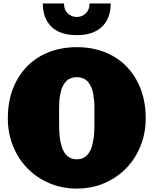

<svg xmlns="http://www.w3.org/2000/svg" viewBox="-20 -1081 892 1115"><path d="M826.2 -394.5Q826.2 -279.8 773.7 -186Q721.2 -92.3 629.4 -39.1Q537.6 14.2 425.8 14.2Q314 14.2 222.2 -39.1Q130.4 -92.3 77.9 -186Q25.4 -279.8 25.4 -394.5Q25.4 -520.5 77.9 -615Q130.4 -709.5 220.5 -758.3Q310.5 -807.1 426.8 -807.1Q541 -807.1 631.1 -758.3Q721.2 -709.5 773.7 -615Q826.2 -520.5 826.2 -394.5ZM425.8 -155.8Q444.8 -155.8 460 -162.1Q475.1 -168.5 485.6 -179.7Q496.1 -190.9 503.9 -206.1Q511.7 -221.2 516.1 -239Q520.5 -256.8 523.4 -275.9Q526.4 -294.9 527.1 -314.2Q527.8 -333.5 528.3 -352.1Q528.8 -370.6 528.3 -387.2Q528.3 -397 528.3 -401.9Q528.3 -407.2 528.3 -418.9Q527.8 -436.5 528.3 -456.1Q528.8 -475.6 526.6 -496.3Q524.4 -517.1 521.2 -536.6Q518.1 -556.2 510.3 -573.7Q502.4 -591.3 491.9 -604.5Q481.4 -617.7 464.4 -625.2Q447.3 -632.8 425.8 -632.8Q406.7 -632.8 391.4 -627Q376 -621.1 365.7 -610.6Q355.5 -600.1 347.4 -586.2Q339.4 -572.3 335.2 -555.9Q331.1 -539.6 327.9 -521.7Q324.7 -503.9 324.2 -486.1Q323.7 -468.3 323 -451.2Q322.3 -434.1 323.2 -418.9Q323.2 -407.2 323.2 -401.9Q323.2 -397 323.2 -387.2Q323.7 -372.6 323.2 -356.4Q322.8 -340.3 324 -323Q325.2 -305.7 326.7 -288.6Q328.1 -271.5 331.8 -254.9Q335.4 -238.3 340.3 -223.6Q345.2 -209 353 -196.5Q360.8 -184.1 370.8 -175Q380.9 -166 395 -160.9Q409.2 -155.8 425.8 -155.8ZM425.8 -877Q328.6 -877 278.6 -925.8Q228.5 -974.6 228.5 -1061H351.6Q351.6 -1023.9 373.5 -1003.2Q395.5 -982.4 425.8 -982.4Q456.1 -982.4 478 -1003.2Q500 -1023.9 500 -1061H623Q623 -975.1 572.5 -926Q522 -877 425.8 -877Z"/></svg>

Font: Bevan
Style: Regular
Weight: 400
Foundry: vernon adams
Version: Version 1.000